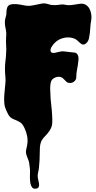

<svg xmlns="http://www.w3.org/2000/svg" viewBox="-20 -749 578 1160"><path d="M17 -428Q19 -453 17 -477Q15 -501 17 -526Q20 -552 14 -576.5Q8 -601 10 -626Q11 -634 13.5 -642.5Q16 -651 18 -659Q19 -667 19 -676Q19 -685 21 -694Q25 -716 41.5 -721Q58 -726 80 -724Q102 -722 124 -717Q146 -712 161 -714Q178 -716 196 -720Q214 -724 230 -727Q250 -731 269 -724.5Q288 -718 308 -718Q319 -718 329 -719Q339 -720 350 -722Q361 -723 369 -721Q377 -719 388 -718Q408 -717 426 -720.5Q444 -724 462 -726Q483 -729 498 -720Q513 -711 521 -695.5Q529 -680 531.5 -661.5Q534 -643 531 -626Q527 -606 526 -588Q525 -570 523 -550Q521 -535 517.5 -517.5Q514 -500 502 -489Q494 -481 487 -480Q480 -479 473.5 -482.5Q467 -486 460.5 -492Q454 -498 448 -504Q437 -514 422 -518.5Q407 -523 391 -523Q375 -523 359.5 -518.5Q344 -514 332 -507Q318 -499 304.5 -483.5Q291 -468 286.5 -454Q282 -440 290.5 -432.5Q299 -425 329 -434Q349 -440 366.5 -438.5Q384 -437 405 -434Q416 -432 428.5 -431.5Q441 -431 448 -420Q456 -407 454 -387Q452 -367 450 -354Q447 -336 444 -319.5Q441 -303 441 -284Q441 -267 428 -256.5Q415 -246 397 -248Q388 -249 382 -254.5Q376 -260 370.5 -266Q365 -272 359 -277Q353 -282 345 -284Q329 -288 311 -279.5Q293 -271 288 -255Q282 -234 283.5 -203Q285 -172 286 -150Q288 -125 291 -101Q294 -77 295 -51Q297 -25 295.5 -3.5Q294 18 280 40Q269 57 252.5 73.5Q236 90 228 108Q222 123 221 143.5Q220 164 220 180Q220 199 219 218Q218 237 216 257Q215 274 210.5 292Q206 310 209 328Q210 334 212.5 343.5Q215 353 216 362.5Q217 372 214 380Q211 388 201 390Q181 395 172.5 381Q164 367 162 347Q160 327 161 306Q162 285 161 275Q159 261 158 248.5Q157 236 153 222Q149 210 144 198.5Q139 187 137 175Q136 163 139 151.5Q142 140 144 128Q149 102 144.5 76Q140 50 129 27Q117 0 102.5 -9.5Q88 -19 62 -29Q40 -37 29 -59Q17 -82 11 -100Q5 -118 5 -145Q5 -169 7.5 -192.5Q10 -216 12 -240Q15 -265 12.5 -287Q10 -309 10 -333Q10 -357 13 -380.5Q16 -404 17 -428Z"/></svg>

Font: Double Feature
Style: Regular
Weight: 400
Designer: David Shetterly
Foundry: David Shetterly
Version: Version 2.100 1997 initial release